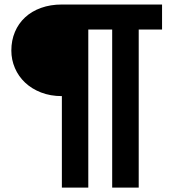

<svg xmlns="http://www.w3.org/2000/svg" viewBox="-20 -746 792 872"><path d="M716 -612H610V106H489.5V-612H381V106H261V-309.5Q209 -309.5 166.5 -326Q124 -342.5 94 -370.8Q64 -399 47.8 -436.8Q31.5 -474.5 31.5 -516.5Q31.5 -562.5 47.8 -601Q64 -639.5 94 -667.2Q124 -695 166.5 -710.2Q209 -725.5 261 -725.5H716Z"/></svg>

Font: Lato
Style: Regular
Weight: 800
Designer: Lukasz Dziedzic with Adam Twardoch and Botio Nikoltchev
Foundry: tyPoland Lukasz Dziedzic
Version: Version 2.015; 2015-08-06; http://www.latofonts.com/; ttfaut